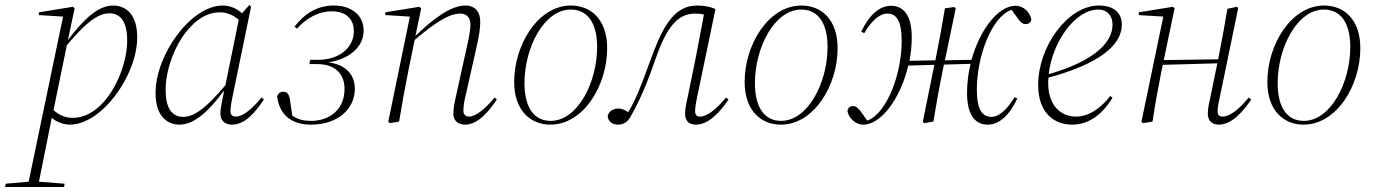

<svg xmlns="http://www.w3.org/2000/svg" viewBox="-105 -484 5471 764"><path d="M330 -431C377 -431 401 -395 401 -322C401 -241 361 -130 296 -66C264 -35 226 -15 184 -15C153 -15 127 -28 108 -46L161 -304C228 -384 280 -431 330 -431ZM173 12C299 12 441 -183 441 -336C441 -430 393 -462 345 -462C282 -462 223 -401 165 -324L192 -451L185 -457L50 -435L49 -424L146 -418L9 239L-82 247L-85 260H150L152 247L50 239C65 163 82 79 101 -15C121 2 148 12 173 12Z M554 -127C554 -206 592 -316 656 -380C687 -413 726 -435 770 -435C800 -435 826 -422 845 -405L792 -145C725 -66 674 -19 624 -19C578 -19 554 -55 554 -127ZM818 12C870 12 910 -36 945 -88L936 -96C899 -52 863 -20 833 -20C821 -20 812 -27 812 -40C812 -58 816 -79 820 -98L894 -457L887 -464L858 -431C837 -451 809 -462 781 -462C655 -462 514 -267 514 -114C514 -20 562 12 609 12C672 12 730 -48 787 -124C775 -64 772 -50 772 -31C772 -4 791 12 818 12Z M1131 12C1244 12 1307 -54 1307 -131C1307 -190 1267 -228 1201 -236C1283 -248 1342 -296 1342 -362C1342 -425 1292 -462 1223 -462C1160 -462 1108 -432 1067 -378L1077 -370C1113 -411 1162 -439 1215 -439C1266 -439 1303 -414 1303 -359C1303 -298 1249 -246 1161 -246H1129L1126 -229H1156C1233 -229 1266 -186 1266 -130C1266 -48 1206 -3 1133 -3C1104 -3 1081 -8 1058 -24L1049 -86C1046 -107 1039 -119 1022 -119C1010 -119 1001 -112 998 -100C1006 -29 1054 12 1131 12Z M1745 12C1795 12 1837 -36 1872 -88L1863 -96C1827 -52 1788 -20 1762 -20C1747 -20 1739 -29 1739 -43C1739 -60 1742 -81 1747 -100L1794 -309C1801 -343 1806 -369 1806 -398C1806 -436 1787 -462 1746 -462C1689 -462 1617 -408 1548 -341L1571 -451L1564 -457L1428 -435V-424L1526 -418L1440 0L1446 6L1483 0C1495 -73 1506 -132 1519 -198L1545 -325C1630 -397 1683 -430 1727 -430C1751 -430 1767 -414 1767 -387C1767 -363 1760 -329 1753 -299L1708 -95C1702 -70 1699 -46 1699 -31C1699 -3 1719 12 1745 12Z M2085 12C2217 12 2311 -144 2311 -292C2311 -407 2246 -462 2167 -462C2035 -462 1941 -305 1941 -158C1941 -43 2007 12 2085 12ZM2086 -3C2023 -3 1982 -52 1982 -153C1982 -295 2060 -446 2166 -446C2230 -446 2271 -397 2271 -297C2271 -155 2193 -3 2086 -3Z M2354 12C2376 12 2393 2 2406 -23C2431 -68 2461 -127 2499 -237C2541 -359 2582 -430 2661 -430C2672 -430 2684 -429 2696 -426C2685 -370 2675 -314 2664 -257L2631 -96C2625 -71 2621 -47 2621 -32C2621 -6 2634 12 2664 12C2714 12 2759 -36 2794 -88L2784 -96C2748 -52 2710 -20 2680 -20C2668 -20 2661 -27 2661 -41C2661 -59 2665 -79 2669 -98L2742 -448C2717 -459 2693 -462 2667 -462C2571 -462 2526 -362 2483 -244C2446 -141 2422 -82 2395 -38H2394C2384 -45 2371 -52 2356 -52C2336 -52 2317 -42 2313 -21C2316 2 2335 12 2354 12Z M3002 12C3134 12 3228 -144 3228 -292C3228 -407 3163 -462 3084 -462C2952 -462 2858 -305 2858 -158C2858 -43 2924 12 3002 12ZM3003 -3C2940 -3 2899 -52 2899 -153C2899 -295 2977 -446 3083 -446C3147 -446 3188 -397 3188 -297C3188 -155 3110 -3 3003 -3Z M3825 12C3872 12 3913 -27 3943 -92L3932 -97C3906 -54 3874 -19 3840 -19C3804 -19 3782 -47 3782 -128C3782 -258 3840 -417 3920 -445L3942 -415C3956 -394 3965 -388 3977 -388C3987 -388 3997 -394 3999 -407C3994 -434 3969 -461 3936 -461C3867 -461 3794 -366 3761 -246L3655 -244L3698 -451L3692 -456L3655 -451C3643 -377 3632 -319 3619 -254L3617 -244L3514 -242C3520 -273 3523 -304 3523 -336C3523 -430 3485 -461 3441 -461C3393 -461 3353 -423 3322 -358L3334 -352C3359 -395 3392 -430 3426 -430C3461 -430 3483 -403 3483 -321C3483 -191 3425 -33 3346 -4L3324 -35C3310 -55 3301 -62 3289 -62C3279 -62 3269 -56 3267 -42C3272 -16 3297 12 3330 12C3402 12 3479 -94 3509 -223L3613 -226L3567 0L3572 6L3609 0C3621 -73 3632 -133 3645 -198L3651 -227L3757 -230C3748 -193 3743 -153 3743 -114C3743 -19 3781 12 3825 12Z M4265 -446C4301 -446 4322 -421 4322 -386C4322 -310 4240 -238 4068 -189C4083 -319 4174 -446 4265 -446ZM4162 12C4229 12 4283 -31 4322 -95L4313 -102C4278 -57 4230 -20 4177 -20C4115 -20 4066 -65 4066 -153C4066 -160 4066 -168 4067 -175C4270 -230 4359 -305 4359 -386C4359 -437 4322 -462 4268 -462C4143 -462 4026 -298 4026 -146C4026 -38 4086 12 4162 12Z M4443 6 4481 0C4492 -73 4503 -132 4516 -198L4522 -226L4739 -232L4711 -96C4705 -71 4701 -47 4701 -32C4701 -6 4716 12 4744 12C4795 12 4838 -36 4874 -88L4864 -96C4828 -52 4790 -20 4760 -20C4747 -20 4740 -27 4740 -41C4740 -59 4745 -79 4749 -98L4822 -452L4817 -457L4779 -449C4767 -376 4756 -317 4743 -252L4742 -248L4526 -245L4544 -332L4569 -451L4562 -457L4427 -435L4426 -424L4524 -418L4437 0Z M5082 12C5214 12 5308 -144 5308 -292C5308 -407 5243 -462 5164 -462C5032 -462 4938 -305 4938 -158C4938 -43 5004 12 5082 12ZM5083 -3C5020 -3 4979 -52 4979 -153C4979 -295 5057 -446 5163 -446C5227 -446 5268 -397 5268 -297C5268 -155 5190 -3 5083 -3Z"/></svg>

Font: Source Serif 4 Display Light
Style: Italic
Weight: 300
Italic angle: -12°
Designer: Frank Grießhammer
Foundry: Adobe Systems Incorporated
Version: Version 4.004;hotconv 1.0.117;makeotfexe 2.5.65602